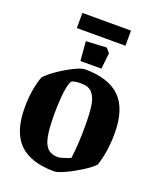

<svg xmlns="http://www.w3.org/2000/svg" viewBox="-169 -1031 936 1143"><g transform="rotate(20 299.0 -460.0)"><path d="M21 -286Q21 -399 53 -487Q75 -513 121.5 -545Q168 -577 214 -599.5Q260 -622 281 -622Q430 -622 503.5 -550.5Q577 -479 577 -323Q577 -208 546 -115Q524 -91 476.5 -61Q429 -31 382.5 -9.5Q336 12 316 12Q167 12 94 -59.5Q21 -131 21 -286ZM385 -99Q397 -185 397 -304Q397 -386 389.5 -434.5Q382 -483 359 -509Q336 -535 291 -535Q249 -535 232 -527Q218 -520 209 -459Q200 -398 200 -307Q200 -217 210 -167.5Q220 -118 243.5 -96.5Q267 -75 309 -75Q319 -75 350 -85.5Q381 -96 385 -99ZM238 -659 228 -781 358 -788 382 -760 371 -659ZM151 -836V-932H459V-836Z"/></g></svg>

Font: Grenze ExtraBold
Style: Regular
Weight: 800
Designer: Renata Polastri
Foundry: Omnibus-Type
Version: Version 1.002; ttfautohint (v1.8)